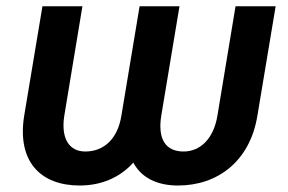

<svg xmlns="http://www.w3.org/2000/svg" viewBox="-20 -565 892 595"><path d="M55 -206.7C32 -63.9 106.2 9.9 226.9 9.9C292.3 9.9 350.9 -13.8 393.1 -61.1C418.3 -13.8 467.3 9.9 531.6 9.9C653.8 9.9 754.6 -64.6 777.7 -206.7L834.2 -545.5H709.9L653.8 -206.7C641.7 -133.2 599.1 -95.5 549 -95.5C493.6 -95.5 468 -133.2 479.8 -206.7L536.2 -545.5H412.6L356.2 -206.7C344.5 -133.2 300.8 -95.5 244.3 -95.5C195 -95.5 168 -134.9 179.3 -206.7L235.4 -545.5H111.5Z"/></svg>

Font: Margiela Sans Semi Bold
Style: Italic
Weight: 600
Italic angle: -9.39999°
Designer: Stefan Endress, Andreas Faust
Version: Version 1.100;FEAKit 1.0